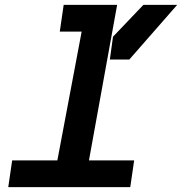

<svg xmlns="http://www.w3.org/2000/svg" viewBox="-20 -770 749 790"><path d="M14 0 30 -110H216L316 -640H226L242 -750H462L346 -110H532L516 0ZM432 -525 445 -619 570 -750H709L512 -525Z"/></svg>

Font: Hermit
Style: Bold Italic
Weight: 700
Italic angle: -10°
Designer: Pablo Caro
Version: Version 2.000;PS 002.000;hotconv 1.0.88;makeotf.lib2.5.64775